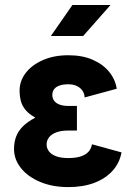

<svg xmlns="http://www.w3.org/2000/svg" viewBox="-20 -743 547 775"><path d="M255.6 -315.4Q275.1 -315.4 282.8 -315.4Q290.5 -315.4 290.5 -315.4V-216.1Q290.5 -216.1 282.2 -216.1Q273.9 -216.1 255.6 -216.1Q226.6 -216.1 207.2 -208.7Q187.7 -201.4 178 -188.7Q168.2 -176 168.2 -159.9Q168.2 -144 178 -131.6Q187.7 -119.1 207.2 -112.1Q226.6 -105 255.6 -105Q284.9 -105 305.1 -111.3Q325.2 -117.7 336.7 -130Q348.1 -142.3 351.3 -160.6L470.5 -127.9Q462.9 -85.4 434.8 -54.1Q406.7 -22.7 361.3 -5.2Q315.9 12.2 255.6 12.2Q191.7 12.2 142.1 -8.7Q92.5 -29.5 64.6 -64.6Q36.6 -99.6 36.6 -141.6Q36.6 -168 44.7 -190.4Q52.7 -212.9 71.7 -232.2Q90.6 -251.5 122.6 -268.1Q97.4 -282.2 83.5 -298.7Q69.6 -315.2 64.3 -335Q59.1 -354.7 59.1 -377.9Q59.1 -416.5 84.1 -448.9Q109.1 -481.2 153.6 -500.6Q198 -520 255.6 -520Q313.5 -520 355.2 -501.3Q397 -482.7 421.4 -452Q445.8 -421.4 451.2 -384.8L321.5 -349.6Q321.5 -363.5 313.7 -375.7Q305.9 -387.9 291.3 -395.4Q276.6 -402.8 255.6 -402.8Q234.9 -402.8 220.5 -397.8Q206.1 -392.8 198.6 -383.2Q191.2 -373.5 191.2 -359.9Q191.2 -346.2 198.6 -336.2Q206.1 -326.2 220.5 -320.8Q234.9 -315.4 255.6 -315.4ZM315.7 -597.7H185.3L272.2 -722.7H426Z"/></svg>

Font: Giphurs
Style: Regular
Weight: 400
Version: Version 2.010